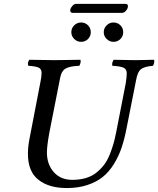

<svg xmlns="http://www.w3.org/2000/svg" viewBox="-20 -953 810 983"><path d="M123 -165Q123 -199.2 129.9 -236.8L186 -527.8Q192.9 -559.6 192.9 -579.1Q192.9 -600.1 177.7 -606.9Q162.6 -613.8 125 -616.2Q119.1 -630.9 129.9 -647Q219.7 -645 258.8 -645Q306.2 -645 392.1 -647Q395.5 -632.8 386.2 -616.2Q335.4 -614.3 314.7 -601.3Q293.9 -588.4 288.1 -555.2L231.9 -270Q220.2 -203.6 220.2 -172.9Q220.2 -111.3 255.4 -71.8Q290.5 -32.2 350.1 -32.2Q388.2 -32.2 419.4 -41.5Q450.7 -50.8 473.1 -68.8Q495.6 -86.9 512.2 -108.4Q528.8 -129.9 541 -159.9Q553.2 -189.9 560.8 -216.6Q568.4 -243.2 575.2 -277.8L624 -527.8Q628.9 -561 628.9 -578.1Q628.9 -598.6 613 -606.2Q597.2 -613.8 555.2 -616.2Q551.3 -630.9 562 -647Q653.8 -645 671.9 -645Q694.8 -645 769 -647Q772.5 -632.3 763.2 -616.2Q717.8 -612.3 700.9 -598.1Q684.1 -584 676.8 -543L627.9 -295.9Q617.2 -240.2 602.3 -196.3Q587.4 -152.3 562.7 -112.5Q538.1 -72.8 505.9 -46.9Q473.6 -21 427 -5.6Q380.4 9.8 321.8 9.8Q230.5 9.8 176.8 -32.5Q123 -74.7 123 -165ZM511.2 -788.1Q511.2 -808.6 525.9 -823.2Q540.5 -837.9 561 -837.9Q582 -837.9 596.4 -823.5Q610.8 -809.1 610.8 -788.1Q610.8 -767.6 596.4 -753.2Q582 -738.8 561 -738.8Q541 -738.8 526.1 -753.4Q511.2 -768.1 511.2 -788.1ZM345.2 -788.1Q345.2 -808.6 359.9 -823.2Q374.5 -837.9 395 -837.9Q416 -837.9 430.4 -823.5Q444.8 -809.1 444.8 -788.1Q444.8 -767.6 430.4 -753.2Q416 -738.8 395 -738.8Q375 -738.8 360.1 -753.4Q345.2 -768.1 345.2 -788.1ZM605 -887.2H351.1Q344.7 -887.2 341.8 -891.8Q338.9 -896.5 339.8 -902.8Q341.3 -912.6 350.6 -922.9Q359.9 -933.1 368.2 -933.1H624Q630.9 -933.1 633.3 -928.2Q635.7 -923.3 634.8 -918Q633.3 -907.2 624.3 -897.2Q615.2 -887.2 605 -887.2Z"/></svg>

Font: Common Serif Medium
Style: Italic
Weight: 500
Italic angle: -12°
Designer: Philipp H. Poll, Khaled Hosny
Foundry: Stefan Peev, Context Ltd.
Version: Version 1.026